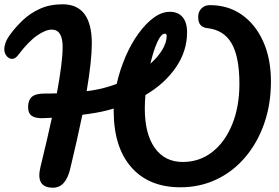

<svg xmlns="http://www.w3.org/2000/svg" viewBox="-36 -868 1301 895"><path d="M211 7Q130 7 152 -87Q184 -218 206 -319Q176 -317 160 -317Q126 -317 110.5 -329Q95 -341 95 -369Q95 -401 112.5 -416.5Q130 -432 173 -432Q182 -432 196.5 -432Q211 -432 229 -433Q256 -578 256 -649Q256 -730 205 -730Q177 -730 137 -702.5Q97 -675 50 -613Q35 -593 20 -593.5Q5 -594 -5.5 -607.5Q-16 -621 -16 -638Q-16 -652 -10 -669Q-4 -686 12 -708Q36 -741 70 -773.5Q104 -806 150 -827Q196 -848 256 -848Q392 -848 392 -665Q392 -586 368 -443Q383 -445 396 -447Q452 -456 508 -477Q523 -543 549 -603.5Q575 -664 609 -711Q643 -758 680.5 -785.5Q718 -813 756 -813Q794 -813 815 -788.5Q836 -764 836 -717Q836 -630 784 -554Q732 -478 642 -425Q639 -392 639 -362Q639 -244 685.5 -178.5Q732 -113 816 -113Q894 -113 953.5 -159.5Q1013 -206 1046.5 -288.5Q1080 -371 1080 -477Q1080 -603 1043.5 -666Q1007 -729 929 -737Q888 -742 888 -787Q887 -811 901.5 -827Q916 -843 939 -844Q1025 -845 1089.5 -800.5Q1154 -756 1190.5 -675.5Q1227 -595 1227 -488Q1227 -382 1195.5 -292Q1164 -202 1107 -135Q1050 -68 973 -31.5Q896 5 805 5Q658 5 576 -88.5Q494 -182 494 -351Q494 -357 494 -362Q438 -345 377 -337Q363 -335 348 -333Q324 -217 291 -80Q270 7 211 7ZM732 -711Q715 -711 697 -671Q679 -631 665 -571Q700 -602 720.5 -636Q741 -670 741 -701Q741 -711 732 -711Z"/></svg>

Font: Pacifico
Style: Regular
Weight: 400
Designer: Vernon Adams
Foundry: Vernon Adams
Version: Version 3.010; ttfautohint (v1.8.4.7-5d5b)